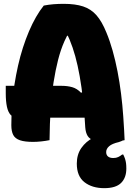

<svg xmlns="http://www.w3.org/2000/svg" viewBox="-20 -730 690 1000"><path d="M10 -283H301Q331 -283 356 -276Q381 -269 402 -247L469 -272L462 -117H72Q49 -117 35.5 -131.5Q22 -146 16 -174.5Q10 -203 10 -243ZM238 0Q218 4 195.5 6.5Q173 9 152 9Q109 9 84 0.5Q59 -8 49 -27Q39 -46 39 -78Q39 -131 43 -184Q47 -237 55 -288Q63 -339 74 -388Q85 -437 99.5 -482Q114 -527 131 -567Q148 -607 167.5 -641Q187 -675 208 -701Q234 -706 259 -708Q284 -710 312 -710Q372 -710 413 -696.5Q454 -683 482.5 -650.5Q511 -618 534 -561Q552 -518 566.5 -466.5Q581 -415 592 -358.5Q603 -302 610.5 -242Q618 -182 622 -123Q625 -79 626.5 -52Q628 -25 629 0Q612 4 587.5 6.5Q563 9 540 9Q496 9 471.5 2Q447 -5 436.5 -22Q426 -39 424 -67Q420 -144 412.5 -210.5Q405 -277 395 -333.5Q385 -390 372 -437Q359 -484 342.5 -523.5Q326 -563 307 -595L371 -544H291L358 -596Q335 -559 315.5 -515Q296 -471 282.5 -418Q269 -365 259 -301.5Q249 -238 244 -163.5Q239 -89 238 0ZM559 -42Q572 -44 587 -32.5Q602 -21 620 0Q618 3 612.5 5Q607 7 599 10Q564 18 548.5 31.5Q533 45 533 62Q533 77 542.5 85Q552 93 570 93Q585 93 595.5 88Q606 83 616 75H622Q628 87 631.5 98Q635 109 636.5 120.5Q638 132 638 148Q638 196 610.5 223Q583 250 523 250Q460 250 420 219Q380 188 380 122Q380 75 403.5 41Q427 7 467.5 -14Q508 -35 559 -42Z"/></svg>

Font: Recursive Casual Black
Style: Regular
Weight: 900
Version: Version 1.047